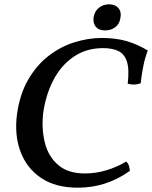

<svg xmlns="http://www.w3.org/2000/svg" viewBox="-20 -861 705 890"><path d="M665 -627Q652 -593 644.5 -555.5Q637 -518 632 -475Q604 -464 572 -473Q580 -541 568 -576.5Q556 -612 527.5 -625Q499 -638 458 -638Q379 -638 320 -597Q261 -556 226 -487Q191 -418 180 -335Q172 -261 188.5 -197.5Q205 -134 250.5 -95.5Q296 -57 373 -57Q424 -57 472.5 -71.5Q521 -86 565 -112Q574 -104 577.5 -93Q581 -82 582 -69Q526 -29 466 -10Q406 9 341 9Q237 9 170 -36.5Q103 -82 74.5 -159.5Q46 -237 59 -333Q72 -425 110.5 -491.5Q149 -558 204 -601Q259 -644 323.5 -664.5Q388 -685 452 -685Q515 -685 565 -671Q615 -657 665 -627ZM466 -720Q438 -720 424 -737Q410 -754 414 -782Q419 -810 439 -825.5Q459 -841 486 -841Q514 -841 529 -823.5Q544 -806 538 -777Q534 -750 514.5 -735Q495 -720 466 -720Z"/></svg>

Font: Vollkorn Medium
Style: Italic
Weight: 500
Italic angle: -11°
Designer: Friedrich Althausen
Foundry: Friedrich Althausen
Version: Version 5.000